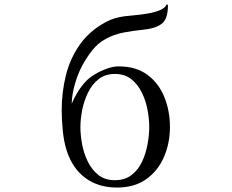

<svg xmlns="http://www.w3.org/2000/svg" viewBox="-20 -840 1040 862"><path d="M650 -270Q650 -305 642.5 -346Q635 -387 617 -424Q599 -461 569.5 -484.5Q540 -508 496 -508Q452 -508 422.5 -484.5Q393 -461 375 -424Q357 -387 349 -346Q341 -305 341 -270Q341 -234 348.5 -193Q356 -152 374 -115Q392 -78 421.5 -54.5Q451 -31 496 -31Q541 -31 571 -54.5Q601 -78 618 -114.5Q635 -151 642.5 -192.5Q650 -234 650 -270ZM743 -270Q743 -197 716 -135Q689 -73 636.5 -35.5Q584 2 505 2Q422 2 364 -40.5Q306 -83 280 -162Q267 -202 262 -252Q257 -302 257 -345Q257 -425 275.5 -500.5Q294 -576 337.5 -638.5Q381 -701 455 -741Q475 -752 496 -758Q517 -764 539 -767Q555 -769 583 -771.5Q611 -774 641.5 -779Q672 -784 696 -793.5Q720 -803 728 -819L730 -820Q734 -820 734 -816Q734 -753 704.5 -732Q675 -711 618 -706Q577 -702 535 -694Q493 -686 456 -666Q420 -647 394.5 -614.5Q369 -582 350 -547Q330 -510 316.5 -463.5Q303 -417 302 -375Q313 -401 329 -427Q345 -453 364 -473Q380 -491 406 -506.5Q432 -522 460.5 -532Q489 -542 512 -542Q591 -542 642 -504Q693 -466 718 -404Q743 -342 743 -270Z"/></svg>

Font: Kaisei Decol
Style: Regular
Weight: 400
Designer: Font-Kai, 金井和夫
Foundry: KAZUO KANAI
Version: Version 5.003